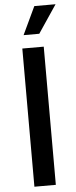

<svg xmlns="http://www.w3.org/2000/svg" viewBox="-62 -976 396 1007"><g transform="rotate(-5 135.5 -472.0)"><path d="M189.9 -727.5V0H77.1V-727.5ZM89.8 -796.9 159.2 -943.8H271L172.4 -796.9Z"/></g></svg>

Font: V-Inter
Style: Medium-500
Weight: 500
Designer: Rasmus Andersson
Foundry: rsms
Version: Version 4.000;git-4146feb